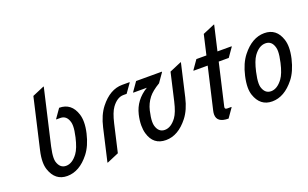

<svg xmlns="http://www.w3.org/2000/svg" viewBox="-86 -1168 2561 1597"><g transform="rotate(-20 1194.0 -369.0)"><path d="M252.4 -712.9 355.5 -756.8H360.4L247.6 -268.6Q233.9 -207.5 233.9 -169.9Q233.9 -151.4 237.3 -137.7Q255.9 -73.2 310.5 -73.2Q365.7 -73.2 413.1 -137.7Q442.9 -178.2 463.9 -268.6Q477.5 -327.6 477.5 -365.2Q477.5 -385.3 473.6 -399.4Q456.1 -463.4 401.4 -463.9H363.8L365.2 -468.8L419.9 -546.9Q528.3 -546.9 564 -434.1Q573.7 -403.3 573.7 -364.7Q573.7 -321.3 561.5 -268.6Q537.6 -166 488.3 -103Q399.9 9.8 291 9.8Q184.6 9.8 147 -103Q137.2 -132.3 137.2 -170.4Q137.2 -213.4 149.9 -268.6Z M641.6 19.5 708 -268.6Q731.4 -370.6 781.2 -434.1Q869.6 -546.9 978 -546.9H1043.9L1042.5 -542L987.3 -463.9H958.5Q903.3 -463.9 856 -399.4Q826.7 -359.4 805.7 -268.6L749.5 -24.4L646.5 19.5Z M1501.5 -556.6 1435.1 -268.6Q1411.6 -166.5 1361.8 -103Q1273.4 9.8 1165 9.8Q1053.2 9.8 1021 -103Q1011.7 -135.7 1011.7 -174.3Q1011.7 -218.3 1023.4 -268.6Q1051.3 -387.2 1162.6 -454.1H1042L1043 -459L1097.7 -537.1H1326.2L1325.2 -532.2L1270.5 -454.1Q1202.1 -413.1 1171.4 -374Q1134.8 -327.1 1121.1 -268.6Q1107.4 -209.5 1107.4 -171.9Q1107.4 -151.9 1111.3 -137.7Q1128.9 -73.2 1184.6 -73.2Q1239.7 -73.2 1287.1 -137.7Q1316.4 -177.7 1337.4 -268.6L1393.6 -512.7L1496.6 -556.6Z M1713.9 19.5Q1611.8 19.5 1611.8 -53.7Q1611.8 -67.9 1615.7 -85L1701.2 -454.1H1575.7L1576.7 -459L1631.3 -537.1H1720.2L1760.7 -712.9L1863.8 -756.8H1868.7L1817.9 -537.1H1943.4L1942.4 -532.2L1887.7 -454.1H1798.8L1713.4 -85Q1708.5 -63.5 1731.9 -63.5H1769.5L1768.6 -58.6Z M2062 -268.6Q2048.3 -208 2048.3 -170.4Q2048.3 -151.4 2051.8 -137.7Q2070.3 -73.2 2125 -73.2Q2179.7 -73.2 2227.5 -137.7Q2257.8 -178.7 2278.3 -268.6Q2292 -328.6 2292 -366.2Q2292 -386.2 2288.1 -399.4Q2271.5 -463.9 2214.8 -463.9Q2157.7 -463.9 2110.8 -398.4Q2082.5 -358.9 2062 -268.6ZM1964.4 -268.1Q1987.8 -370.6 2037.6 -434.1Q2126 -546.9 2234.4 -546.9Q2342.8 -546.9 2378.4 -434.1Q2388.2 -403.3 2388.2 -364.7Q2388.2 -322.3 2376 -268.6Q2351.1 -164.1 2302.7 -103Q2213.4 9.8 2105.5 9.8Q1999 9.8 1961.4 -102.5Q1951.7 -132.3 1951.7 -168.9Q1951.7 -211.9 1964.4 -268.1Z"/></g></svg>

Font: Nova Script
Style: Regular
Weight: 400
Italic angle: -13°
Version: Version 2.001